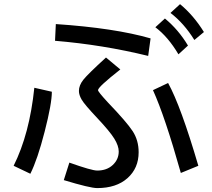

<svg xmlns="http://www.w3.org/2000/svg" viewBox="-20 -872 1040 942"><path d="M980.5 -714.8 933.6 -675.8Q882.8 -757.8 816.4 -808.6L863.3 -851.6Q929.7 -796.9 980.5 -714.8ZM902.3 -648.4 855.5 -605.5Q804.7 -691.4 742.2 -738.3L789.1 -781.2Q855.5 -726.6 902.3 -648.4ZM718.8 -683.6 707 -597.7Q484.4 -652.3 250 -671.9L253.9 -753.9Q543 -734.4 718.8 -683.6ZM293 11.7 320.3 -74.2Q429.7 -35.2 457 -35.2Q503.9 -35.2 533.2 -62.5Q562.5 -89.8 562.5 -128.9Q562.5 -156.2 541 -191.4Q519.5 -226.6 457 -293Q394.5 -359.4 380.9 -382.8Q367.2 -406.2 367.2 -425.8Q367.2 -453.1 388.7 -480.5Q410.2 -507.8 500 -589.8L570.3 -531.2Q460.9 -445.3 460.9 -429.7Q460.9 -421.9 507.8 -371.1Q601.6 -273.4 630.9 -228.5Q660.2 -183.6 660.2 -125Q660.2 -46.9 605.5 2Q550.8 50.8 457 50.8Q421.9 50.8 293 11.7ZM953.1 -58.6 867.2 -23.4Q789.1 -300.8 730.5 -429.7L804.7 -464.8Q867.2 -351.6 953.1 -58.6ZM234.4 -421.9Q234.4 -363.3 199.2 -226.6Q164.1 -89.8 128.9 -19.5L46.9 -58.6Q125 -214.8 148.4 -441.4Z"/></svg>

Font: WenQuanYi Micro Hei Mono
Style: Regular
Weight: 400
Foundry: Ascender Corporation
Version: Version 0.2.0-beta